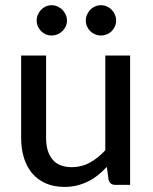

<svg xmlns="http://www.w3.org/2000/svg" viewBox="-20 -726 599 754"><path d="M491 -508V0H432.5Q412.5 0 406.5 -19.5L399.5 -70.5Q383 -53 365 -38.5Q347 -24 326.5 -13.8Q306 -3.5 283 2.2Q260 8 233.5 8Q191.5 8 159.8 -6Q128 -20 106.5 -45.2Q85 -70.5 74 -106Q63 -141.5 63 -184.5V-508H161V-184.5Q161 -130 186 -99.8Q211 -69.5 262.5 -69.5Q300 -69.5 332.5 -87.2Q365 -105 393.5 -136V-508ZM243 -645Q243 -633 238 -622.2Q233 -611.5 224.8 -603.5Q216.5 -595.5 205.5 -591Q194.5 -586.5 182.5 -586.5Q170.5 -586.5 160 -591Q149.5 -595.5 141.5 -603.5Q133.5 -611.5 128.8 -622.2Q124 -633 124 -645Q124 -657.5 128.8 -668.5Q133.5 -679.5 141.5 -687.8Q149.5 -696 160 -700.8Q170.5 -705.5 182.5 -705.5Q194.5 -705.5 205.5 -700.8Q216.5 -696 224.8 -687.8Q233 -679.5 238 -668.5Q243 -657.5 243 -645ZM436 -645Q436 -633 431.2 -622.2Q426.5 -611.5 418.5 -603.5Q410.5 -595.5 399.5 -591Q388.5 -586.5 376.5 -586.5Q364.5 -586.5 353.5 -591Q342.5 -595.5 334.5 -603.5Q326.5 -611.5 321.8 -622.2Q317 -633 317 -645Q317 -657.5 321.8 -668.5Q326.5 -679.5 334.5 -687.8Q342.5 -696 353.5 -700.8Q364.5 -705.5 376.5 -705.5Q388.5 -705.5 399.5 -700.8Q410.5 -696 418.5 -687.8Q426.5 -679.5 431.2 -668.5Q436 -657.5 436 -645Z"/></svg>

Font: LatoLatin Medium
Style: Regular
Weight: 500
Designer: Lukasz Dziedzic with Adam Twardoch and Botio Nikoltchev
Foundry: tyPoland Lukasz Dziedzic
Version: Version 2.015; 2015-08-06; http://www.latofonts.com/